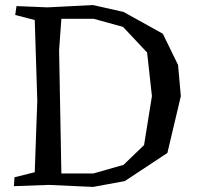

<svg xmlns="http://www.w3.org/2000/svg" viewBox="-20 -729 779 757"><path d="M172 0 35 5 37 -30 117 -50 127 -332 117 -650 40 -670 45 -705 167 -700 347 -709 467 -682 622 -596 682 -473 693 -350 640 -126 472 -15 347 8ZM348 -45 467 -79 548 -157 579 -350 560 -522 465 -623 349 -655H222L213 -531L222 -45Z"/></svg>

Font: Alike Angular
Style: Regular
Weight: 400
Version: Version 1.210